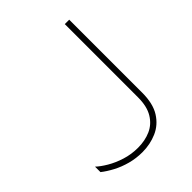

<svg xmlns="http://www.w3.org/2000/svg" viewBox="-198 -799 921 921"><g transform="rotate(-45 262.0 -339.0)"><path d="M19 -102V-65Q43 -46 76 -28.5Q109 -11 148 -0.5Q187 10 229 10Q282 10 328 -10Q374 -30 402 -74.5Q430 -119 430 -193V-688H400V-191Q400 -130 377 -92Q354 -54 315.5 -37Q277 -20 229 -20Q184 -20 143 -33Q102 -46 70 -65Q38 -84 19 -102Z"/></g></svg>

Font: Roundo Variable
Style: Regular
Weight: 200
Designer: Shiva Nallaperumal
Foundry: Indian Type Foundry
Version: Version 2.000